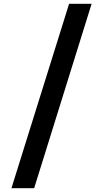

<svg xmlns="http://www.w3.org/2000/svg" viewBox="-20 -843 540 1006"><path d="M40 143H159L460 -823H342Z"/></svg>

Font: Iosevka SS09
Style: Bold
Weight: 700
Monospace: yes
Designer: Belleve Invis
Foundry: Belleve Invis
Version: Version 5.2.1; ttfautohint (v1.8.3)